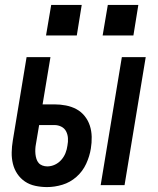

<svg xmlns="http://www.w3.org/2000/svg" viewBox="-20 -752 640 780"><path d="M389 0 475 -520H572L486 0ZM171 8Q147 8 123.5 3Q100 -2 81.5 -14.5Q63 -27 50.5 -45.5Q38 -64 32.5 -86.5Q27 -109 27.5 -133Q28 -157 32 -181L88 -520H185L153 -328H201Q225 -328 248 -323.5Q271 -319 290.5 -308.5Q310 -298 324 -280.5Q338 -263 345 -241.5Q352 -220 352.5 -196Q353 -172 349 -148Q344 -117 330 -86.5Q316 -56 290.5 -33.5Q265 -11 233.5 -1.5Q202 8 171 8ZM172 -76Q188 -76 203 -83Q218 -90 229 -102.5Q240 -115 246 -130Q252 -145 254 -161Q257 -176 256 -191Q255 -206 248.5 -218.5Q242 -231 229 -237.5Q216 -244 201 -244H139L126 -167Q124 -157 123.5 -146.5Q123 -136 124 -126Q125 -116 128 -106.5Q131 -97 137 -90Q143 -83 152.5 -79.5Q162 -76 172 -76ZM397 -608 418 -732H542L522 -608ZM167 -608 188 -732H312L292 -608Z"/></svg>

Font: Iosevka SS04 Medium Extended
Style: Italic
Weight: 500
Width: 7
Italic angle: -9°
Monospace: yes
Designer: Belleve Invis
Foundry: Belleve Invis
Version: Version 19.0.0; ttfautohint (v1.8.4)